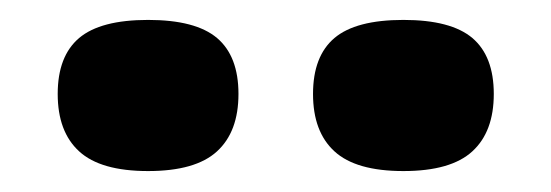

<svg xmlns="http://www.w3.org/2000/svg" viewBox="-20 -744 540 188"><path d="M125 -576.5Q78.5 -576.5 57.5 -595.8Q36.5 -615 36.5 -652Q36.5 -689 57.5 -706.8Q78.5 -724.5 125 -724.5Q171.5 -724.5 192.5 -706.8Q213.5 -689 213.5 -652Q213.5 -615 192.5 -595.8Q171.5 -576.5 125 -576.5ZM375 -576.5Q328.5 -576.5 307.5 -595.8Q286.5 -615 286.5 -652Q286.5 -689 307.5 -706.8Q328.5 -724.5 375 -724.5Q421.5 -724.5 442.5 -706.8Q463.5 -689 463.5 -652Q463.5 -615 442.5 -595.8Q421.5 -576.5 375 -576.5Z"/></svg>

Font: Newsreader Caption ExtraBold
Style: Regular
Weight: 800
Designer: Hugues Gentile
Foundry: Production Type
Version: Version 1.001